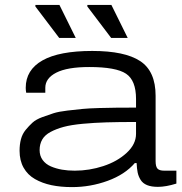

<svg xmlns="http://www.w3.org/2000/svg" viewBox="-20 -744 736 776"><path d="M429.2 -590.8 333 -717.8V-724.1H430.2L496.1 -590.8ZM219.2 -590.8 123 -717.8V-724.1H220.2L286.1 -590.8ZM271 12.2Q225.1 12.2 188 4.4Q150.9 -3.4 121.3 -20.3Q91.8 -37.1 75.4 -66.2Q59.1 -95.2 59.1 -134.8Q59.1 -160.2 64.7 -181.4Q70.3 -202.6 83.7 -219Q97.2 -235.4 111.3 -248.3Q125.5 -261.2 150.6 -270.5Q175.8 -279.8 196.5 -286.4Q217.3 -293 252.4 -297.1Q287.6 -301.3 313 -303.7Q338.4 -306.2 381.6 -307.4Q424.8 -308.6 452.9 -308.8Q481 -309.1 529.8 -309.1V-344.2Q529.8 -418.9 489.5 -446Q449.2 -473.1 340.8 -473.1Q252 -473.1 207.5 -450.4Q163.1 -427.7 163.1 -389.2V-369.1H85.9Q84 -378.9 84 -389.2Q84 -461.4 151.6 -499.8Q219.2 -538.1 353 -538.1Q484.4 -538.1 546.6 -497.1Q608.9 -456.1 608.9 -356.9V-92.8Q608.9 -70.8 616.5 -62.5Q624 -54.2 644 -54.2H692.9V-2Q650.4 11.2 618.2 11.2Q591.8 11.2 574.5 4.2Q557.1 -2.9 548.3 -17.1Q539.6 -31.2 536.4 -46.6Q533.2 -62 532.2 -85H524.9Q484.9 -38.6 415.3 -13.2Q345.7 12.2 271 12.2ZM282.2 -54.2Q341.3 -54.2 397.7 -72.8Q454.1 -91.3 491.9 -126.2Q529.8 -161.1 529.8 -203.1V-251Q460 -251 410.6 -249.5Q361.3 -248 314.5 -243.7Q267.6 -239.3 237.5 -231.2Q207.5 -223.1 184.3 -210.7Q161.1 -198.2 150.6 -179.9Q140.1 -161.6 140.1 -137.2Q140.1 -114.3 152.3 -97.4Q164.6 -80.6 185.5 -71.5Q206.5 -62.5 230.5 -58.3Q254.4 -54.2 282.2 -54.2Z"/></svg>

Font: Archivo Expanded Light
Style: Regular
Weight: 300
Width: 7
Designer: Hector Gatti
Foundry: Omnibus-Type
Version: Version 2.001